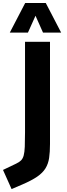

<svg xmlns="http://www.w3.org/2000/svg" viewBox="-26 -988 443 1273"><path d="M50.8 265.6 -6.1 138.7 81.2 96.9Q101.8 87.3 113.6 75.4Q125.5 63.5 131.1 42.5Q136.7 21.6 138.3 -14.8Q139.9 -51.3 139.9 -109.9V-710.9H305.5V-33.5Q305.5 20.4 299.7 59.4Q293.8 98.4 275.5 128.2Q257.2 157.9 221 183Q184.8 208 124.1 234.2ZM38.9 -771.8 140.9 -967.9H277.6L379.5 -771.8H259.2L209.4 -883.6L159.2 -771.8Z"/></svg>

Font: Comme
Style: Regular
Weight: 400
Designer: Vernon Adams
Foundry: Vernon Adams
Version: Version 1.000;gftools[0.9.27]